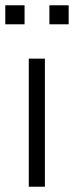

<svg xmlns="http://www.w3.org/2000/svg" viewBox="-25 -707 280 727"><path d="M84 0V-485H145V0ZM162 -615V-687H235V-615ZM-5 -615V-687H68V-615Z"/></svg>

Font: Nunito Sans Light
Style: Regular
Weight: 300
Designer: Vernon Adams
Foundry: Vernon Adams
Version: Version 3.101; ttfautohint (v1.8.4.7-5d5b);gftools[0.9.27]